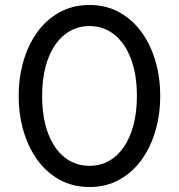

<svg xmlns="http://www.w3.org/2000/svg" viewBox="-20 -735 718 770"><path d="M339 15Q273 15 220.2 -13.5Q167.5 -42 130.8 -92.5Q94 -143 74.5 -209Q55 -275 55 -350Q55 -425.5 74.5 -491.5Q94 -557.5 130.8 -607.8Q167.5 -658 220.2 -686.5Q273 -715 339 -715Q404.5 -715 457 -686.5Q509.5 -658 546.5 -607.8Q583.5 -557.5 603 -491.5Q622.5 -425.5 622.5 -350Q622.5 -275 603 -209Q583.5 -143 546.5 -92.5Q509.5 -42 457 -13.5Q404.5 15 339 15ZM339 -70Q381.5 -70 416.2 -89.2Q451 -108.5 476.2 -145Q501.5 -181.5 515.2 -233.2Q529 -285 529 -350Q529 -436.5 505 -499.5Q481 -562.5 438.2 -596.5Q395.5 -630.5 339 -630.5Q296.5 -630.5 261.5 -611Q226.5 -591.5 201.2 -555Q176 -518.5 162.5 -466.8Q149 -415 149 -350Q149 -263.5 172.8 -200.5Q196.5 -137.5 239.2 -103.8Q282 -70 339 -70Z"/></svg>

Font: Geologica Cursive Light
Style: Regular
Weight: 300
Designer: Sindre Bremnes, Frode Helland
Foundry: Monokrom Skriftforlag AS
Version: Version 1.010;gftools[0.9.28]